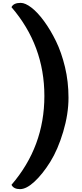

<svg xmlns="http://www.w3.org/2000/svg" viewBox="-20 -1018 569 1337"><path d="M60 269Q289 3 289 -349.5Q289 -702 60 -968Q74 -998 124 -998Q156 -998 199 -965Q242 -932 287 -870.5Q332 -809 370 -731Q408 -653 432.5 -551.5Q457 -450 457 -337Q457 -224 420 -100Q383 24 330 109Q277 194 220.5 246.5Q164 299 119.5 299Q75 299 60 269Z"/></svg>

Font: Laila
Style: Bold
Weight: 700
Designer: Hitesh Malaviya
Foundry: Indian Type Foundry
Version: Version 1.302;PS 1.0;hotconv 1.0.78;makeotf.lib2.5.61930; tt